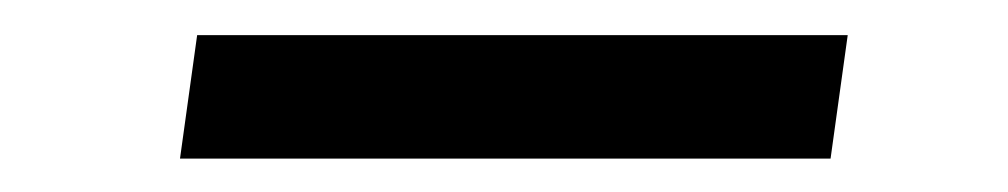

<svg xmlns="http://www.w3.org/2000/svg" viewBox="-20 -378 588 112"><path d="M474.5 -357.5 464.5 -285.5H85L95 -357.5Z"/></svg>

Font: Merriweather Light 18pt
Style: Italic
Weight: 400
Italic angle: -7.8°
Version: Version 2.101